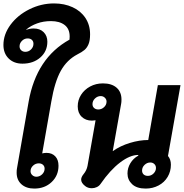

<svg xmlns="http://www.w3.org/2000/svg" viewBox="-32 -1089 1072 1119"><path d="M65 -83Q65 -99 67 -108L135 -497Q180 -751 373 -858Q374 -864 374 -876Q374 -921 344.5 -943.5Q315 -966 265 -966Q221 -966 184 -952.5Q147 -939 121 -917V-915Q142 -923 164 -923Q201 -923 222.5 -901.5Q244 -880 244 -846Q244 -790 203 -754Q162 -718 99 -718Q49 -718 18.5 -748Q-12 -778 -12 -827Q-12 -889 29.5 -945Q71 -1001 139.5 -1035Q208 -1069 283 -1069Q343 -1069 391 -1047Q439 -1025 466 -984Q493 -943 493 -889Q493 -853 484 -831.5Q475 -810 460 -797.5Q445 -785 419 -772Q358 -740 322.5 -676.5Q287 -613 267 -497L214 -195Q227 -198 239 -198Q271 -198 290 -178Q309 -158 309 -123Q309 -66 269 -28Q229 10 168 10Q121 10 93 -15Q65 -40 65 -83ZM163 -834Q163 -848 154 -856.5Q145 -865 129 -865Q110 -865 96 -851Q82 -837 82 -819Q82 -805 91.5 -796Q101 -787 116 -787Q135 -787 149 -801Q163 -815 163 -834ZM228 -106Q228 -120 218.5 -128.5Q209 -137 194 -137Q175 -137 160.5 -123.5Q146 -110 146 -91Q146 -78 156 -68.5Q166 -59 180 -59Q199 -59 213.5 -73Q228 -87 228 -106Z M711 -78Q711 -110 728 -138Q745 -166 774 -182V-186Q726 -186 668 -142Q610 -98 554 -17Q546 -5 532 1.5Q518 8 503 8Q480 8 464 -5Q441 -23 441 -42Q441 -57 455 -74Q473 -96 478 -122L525 -388Q513 -386 504 -386Q467 -386 444 -408.5Q421 -431 421 -469Q421 -506 440.5 -536.5Q460 -567 493.5 -585Q527 -603 568 -603Q619 -603 647.5 -578Q676 -553 676 -509Q676 -493 674 -484L625 -208Q669 -239 725 -256Q781 -273 832 -273L888 -593H1020L947 -180Q964 -160 964 -129Q964 -90 945 -58Q926 -26 892 -8Q858 10 817 10Q765 10 738 -15.5Q711 -41 711 -78ZM589 -497Q589 -510 579 -519.5Q569 -529 555 -529Q536 -529 521.5 -515Q507 -501 507 -482Q507 -468 516.5 -459.5Q526 -451 541 -451Q560 -451 574.5 -464.5Q589 -478 589 -497ZM877 -110Q877 -124 867.5 -133Q858 -142 844 -142Q825 -142 810.5 -128Q796 -114 796 -95Q796 -81 805 -72.5Q814 -64 830 -64Q849 -64 863 -78Q877 -92 877 -110Z"/></svg>

Font: Niramit
Style: Bold Italic
Weight: 700
Italic angle: -10°
Designer: Katatrad Aksorn Co.,Ltd.
Foundry: Cadson Demak Co.,Ltd.
Version: Version 1.001; ttfautohint (v1.6)